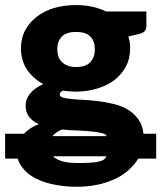

<svg xmlns="http://www.w3.org/2000/svg" viewBox="-35 -547 627 746"><path d="M378.4 60.1H171.4Q181.2 71.3 203.6 78.6Q225.6 86.4 268.6 86.4Q297.9 86.4 318.4 85Q339.8 83.5 351.1 80.1Q363.3 77.1 370.1 71.8Q376.5 66.4 378.4 60.1ZM168.9 -18.1H379.4Q375.5 -26.9 358.9 -30.3Q337.9 -34.7 318.4 -36.6Q298.3 -38.6 265.1 -40Q238.3 -40.5 206.1 -43.9Q180.7 -33.2 168.9 -18.1ZM187.5 -355.5Q187.5 -340.8 191.9 -328.1Q195.3 -316.4 205.1 -306.6Q213.9 -297.4 228 -292Q241.7 -286.6 260.7 -286.6Q298.8 -286.6 316.4 -306.2Q333.5 -324.7 333.5 -355.5Q333.5 -387.2 316.4 -404.8Q298.8 -422.9 260.7 -422.9Q222.7 -422.9 205.1 -404.8Q187.5 -386.7 187.5 -355.5ZM571.8 -27.3V69.3H502Q490.2 89.8 466.3 112.3Q443.4 133.3 414.6 147Q380.9 162.6 347.7 169.9Q307.1 178.7 265.6 178.7Q214.4 178.7 171.9 169.4Q133.8 161.6 103 146Q75.7 131.8 57.6 110.8Q40.5 91.3 33.7 69.3H-15.1V-27.3H57.6Q69.3 -39.1 83.5 -48.3Q96.7 -57.6 116.2 -64.5Q92.3 -74.7 78.6 -92.3Q64.5 -110.4 64.5 -137.2Q64.5 -161.1 81.1 -182.6Q97.7 -204.1 133.3 -220.2Q92.8 -242.2 69.8 -276.9Q46.4 -312 46.4 -358.9Q46.4 -398.4 63 -429.7Q80.6 -461.4 108.4 -482.4Q136.7 -504.4 175.8 -516.1Q215.3 -527.3 260.7 -527.3Q326.2 -527.3 377.4 -502.4H533.7V-445.8Q533.7 -433.6 526.4 -425.3Q518.6 -417.5 501.5 -414.1L463.9 -405.3Q467.3 -392.1 469.2 -382.8Q470.7 -371.6 470.7 -358.9Q470.7 -319.8 454.6 -289.1Q437.5 -257.8 410.2 -236.3Q381.3 -214.4 342.8 -203.1Q303.2 -190.9 260.7 -190.9Q251.5 -190.9 234.9 -191.9Q222.2 -192.9 210.4 -194.8Q203.6 -191.9 200.7 -189Q197.3 -184.6 197.3 -180.2Q197.3 -171.4 210.4 -167.5Q224.1 -163.6 245.1 -162.1Q262.7 -160.2 294.4 -158.7Q319.8 -157.2 352.1 -153.3Q378.4 -149.9 410.2 -142.1Q438 -135.3 462.4 -120.6Q484.9 -107.4 502.4 -83.5Q519 -60.5 522.5 -27.3Z"/></svg>

Font: Lato-ExtraBold
Style: Regular
Weight: 500
Designer: Lukasz Dziedzic with Adam Twardoch and Botio Nikoltchev
Foundry: tyPoland Lukasz Dziedzic
Version: ""